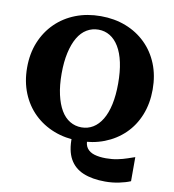

<svg xmlns="http://www.w3.org/2000/svg" viewBox="-98 -806 1001 1107"><g transform="rotate(10 402.5 -252.5)"><path d="M359 -3 449 -10Q447 25 462 45Q477 65 505.5 73.5Q534 82 573 82Q610 82 641 75.5Q672 69 696.5 60.5Q721 52 739 46V187Q711 199 672 207Q633 215 592 215Q516 215 463 193Q410 171 383.5 123Q357 75 359 -3ZM403 10Q323 10 256 -16Q189 -42 139.5 -90Q90 -138 62.5 -205.5Q35 -273 35 -355Q35 -437 62.5 -504Q90 -571 139.5 -619.5Q189 -668 256 -694Q323 -720 403 -720Q483 -720 550 -694Q617 -668 666.5 -619.5Q716 -571 743 -504Q770 -437 770 -355Q770 -273 743 -205.5Q716 -138 666.5 -90Q617 -42 550 -16Q483 10 403 10ZM403 -69Q440 -69 470.5 -87.5Q501 -106 523 -142.5Q545 -179 556.5 -232.5Q568 -286 568 -355Q568 -424 556.5 -477.5Q545 -531 523 -567.5Q501 -604 470.5 -622.5Q440 -641 403 -641Q366 -641 335 -622.5Q304 -604 282.5 -567.5Q261 -531 249 -477.5Q237 -424 237 -355Q237 -286 249 -232.5Q261 -179 282.5 -142.5Q304 -106 335 -87.5Q366 -69 403 -69Z"/></g></svg>

Font: Roboto Serif 36pt
Style: Bold
Weight: 700
Version: Version 1.008